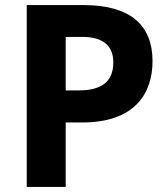

<svg xmlns="http://www.w3.org/2000/svg" viewBox="-20 -734 661 754"><path d="M309 -714H85V0H238V-253H303C510 -253 579 -368 579 -494C579 -634 493 -714 309 -714ZM304 -589C387 -589 425 -552 425 -489C425 -408 372 -379 289 -379H238V-589Z"/></svg>

Font: Noto Sans Myanmar UI
Style: Bold
Weight: 700
Designer: Monotype Design Team
Foundry: Monotype Imaging Inc.
Version: Version 2.103